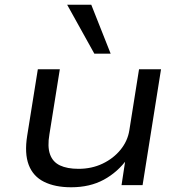

<svg xmlns="http://www.w3.org/2000/svg" viewBox="-20 -783 765 812"><path d="M281 9Q213 9 166.5 -14Q120 -37 101.5 -85.5Q83 -134 95 -209L140 -490H233L189 -215Q180 -163 191.5 -130.5Q203 -98 233.5 -83.5Q264 -69 312 -69Q368 -69 414 -91Q460 -113 490 -150Q520 -187 527 -232L568 -490H661L583 0H494L511 -112H519Q478 -55 419 -23Q360 9 281 9ZM379 -556 264 -763H366L448 -556Z"/></svg>

Font: Nunito Sans 10pt Expanded
Style: Italic
Weight: 400
Width: 7
Italic angle: -9°
Designer: Vernon Adams
Foundry: Vernon Adams
Version: Version 3.101;gftools[0.9.27]